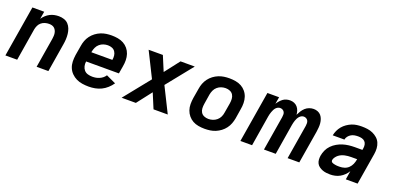

<svg xmlns="http://www.w3.org/2000/svg" viewBox="-4 -1179 3758 1838"><g transform="rotate(20 1875.0 -260.0)"><path d="M25 0 111 -520H231L218 -443Q231 -463 249.5 -480Q268 -497 289.5 -508Q311 -519 333.5 -523.5Q356 -528 379 -528Q407 -528 432.5 -519.5Q458 -511 475.5 -492.5Q493 -474 502.5 -449Q512 -424 515 -397Q518 -370 516.5 -342.5Q515 -315 510 -287L463 0H343L393 -303Q395 -318 396 -333Q397 -348 394.5 -362.5Q392 -377 385.5 -389.5Q379 -402 368.5 -411Q358 -420 344 -423.5Q330 -427 315 -427Q295 -427 274.5 -421Q254 -415 237.5 -401.5Q221 -388 212 -369Q203 -350 199 -330L145 0Z M876 8Q842 8 809.5 3Q777 -2 749 -15.5Q721 -29 698.5 -51.5Q676 -74 664 -103.5Q652 -133 651 -166Q650 -199 655 -233L672 -333Q676 -360 686 -387Q696 -414 714 -438Q732 -462 756 -480Q780 -498 807 -509Q834 -520 861.5 -524Q889 -528 917 -528Q949 -528 980.5 -522.5Q1012 -517 1038.5 -502.5Q1065 -488 1084.5 -464.5Q1104 -441 1113.5 -412Q1123 -383 1123.5 -351Q1124 -319 1118 -287L1105 -210H771Q767 -185 772.5 -162Q778 -139 792.5 -122.5Q807 -106 829.5 -99.5Q852 -93 876 -93Q894 -93 911.5 -96Q929 -99 946.5 -106.5Q964 -114 979 -126Q994 -138 1004 -154L1103 -108Q1084 -80 1058 -56.5Q1032 -33 1002 -18.5Q972 -4 939.5 2Q907 8 876 8ZM788 -310H1002Q1006 -333 1003.5 -354.5Q1001 -376 989.5 -393.5Q978 -411 958 -419Q938 -427 915 -427Q893 -427 871 -420Q849 -413 831 -397.5Q813 -382 803 -360.5Q793 -339 789 -317Z M1209 0 1422 -265 1295 -520H1440L1503 -369L1620 -520H1765L1552 -255L1679 0H1534L1471 -151L1354 0Z M2056 8Q2024 8 1992.5 2.5Q1961 -3 1935 -17.5Q1909 -32 1889.5 -55.5Q1870 -79 1860 -108Q1850 -137 1850 -169Q1850 -201 1855 -233L1872 -333Q1876 -360 1886 -387Q1896 -414 1914 -438Q1932 -462 1956 -480Q1980 -498 2007 -509Q2034 -520 2061.5 -524Q2089 -528 2117 -528Q2149 -528 2180.5 -522.5Q2212 -517 2238.5 -502.5Q2265 -488 2284.5 -464.5Q2304 -441 2313.5 -412Q2323 -383 2323.5 -351Q2324 -319 2318 -287L2302 -187Q2297 -160 2287 -133Q2277 -106 2259 -82Q2241 -58 2217 -40Q2193 -22 2166.5 -11Q2140 0 2112 4Q2084 8 2056 8ZM2058 -93Q2080 -93 2102 -100Q2124 -107 2142.5 -122.5Q2161 -138 2171 -159.5Q2181 -181 2184 -203L2201 -303Q2205 -327 2203.5 -350Q2202 -373 2191 -391Q2180 -409 2159.5 -418Q2139 -427 2115 -427Q2093 -427 2071 -420Q2049 -413 2031 -397.5Q2013 -382 2003 -360.5Q1993 -339 1989 -317L1973 -217Q1969 -193 1970 -170Q1971 -147 1982 -129Q1993 -111 2013.5 -102Q2034 -93 2058 -93Z M2419 0 2505 -520H2624L2612 -449Q2622 -465 2635 -480Q2648 -495 2663.5 -506.5Q2679 -518 2697.5 -523Q2716 -528 2735 -528Q2757 -528 2776.5 -520Q2796 -512 2809.5 -496.5Q2823 -481 2830 -461Q2837 -441 2838 -419Q2848 -440 2860.5 -460Q2873 -480 2890.5 -496Q2908 -512 2930.5 -520Q2953 -528 2975 -528Q2997 -528 3017 -520Q3037 -512 3050 -496.5Q3063 -481 3070 -461Q3077 -441 3079 -419.5Q3081 -398 3079 -376Q3077 -354 3074 -332L3019 0H2900L2958 -351Q2960 -365 2959.5 -378.5Q2959 -392 2953 -403Q2947 -414 2935.5 -420.5Q2924 -427 2911 -427Q2899 -427 2887 -421Q2875 -415 2866.5 -405Q2858 -395 2852 -383.5Q2846 -372 2842 -360Q2838 -348 2835 -336Q2832 -324 2830 -312L2779 0H2659L2717 -351Q2719 -365 2719 -378.5Q2719 -392 2713 -403Q2707 -414 2695.5 -420.5Q2684 -427 2670 -427Q2658 -427 2646 -421Q2634 -415 2625.5 -405Q2617 -395 2611.5 -383.5Q2606 -372 2601.5 -360Q2597 -348 2594 -336Q2591 -324 2589 -312L2538 0Z M3335 8Q3315 8 3294.5 5.5Q3274 3 3256 -4Q3238 -11 3222 -22.5Q3206 -34 3197 -51Q3188 -68 3186.5 -88.5Q3185 -109 3188 -129Q3193 -159 3206 -187.5Q3219 -216 3241.5 -239Q3264 -262 3292 -278Q3320 -294 3349.5 -303Q3379 -312 3409 -315.5Q3439 -319 3469 -319H3546L3549 -338Q3552 -356 3548.5 -374.5Q3545 -393 3532.5 -405.5Q3520 -418 3501.5 -422.5Q3483 -427 3464 -427Q3446 -427 3428 -424Q3410 -421 3393.5 -411.5Q3377 -402 3365 -386.5Q3353 -371 3350 -353H3231Q3236 -378 3247 -402.5Q3258 -427 3275.5 -448Q3293 -469 3316 -485Q3339 -501 3363.5 -511Q3388 -521 3413.5 -524.5Q3439 -528 3464 -528Q3494 -528 3523 -524Q3552 -520 3577.5 -508.5Q3603 -497 3624 -478.5Q3645 -460 3656 -434.5Q3667 -409 3669 -380Q3671 -351 3666 -321L3613 0H3493L3507 -88Q3494 -66 3474.5 -47Q3455 -28 3432.5 -15.5Q3410 -3 3385 2.5Q3360 8 3335 8ZM3397 -93Q3420 -93 3444 -100.5Q3468 -108 3486 -125.5Q3504 -143 3514 -166Q3524 -189 3528 -213L3529 -218H3469Q3453 -218 3436.5 -216.5Q3420 -215 3404.5 -211.5Q3389 -208 3373.5 -201.5Q3358 -195 3344.5 -184.5Q3331 -174 3320.5 -159.5Q3310 -145 3307 -130Q3306 -123 3308.5 -116.5Q3311 -110 3316.5 -106.5Q3322 -103 3328.5 -101Q3335 -99 3342 -97.5Q3349 -96 3355 -95Q3361 -94 3368.5 -93.5Q3376 -93 3383 -93Q3390 -93 3397 -93Z"/></g></svg>

Font: Iosevka Aile
Style: Bold Italic
Weight: 700
Italic angle: -9°
Designer: Belleve Invis
Foundry: Belleve Invis
Version: Version 28.0.1; ttfautohint (v1.8.4)